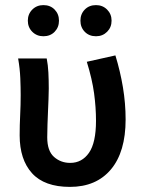

<svg xmlns="http://www.w3.org/2000/svg" viewBox="-20 -720 561 752"><path d="M254 12Q154 12 105.5 -41.5Q57 -95 57 -190Q57 -230 59 -269.5Q61 -309 61 -348Q61 -377 59.5 -414Q58 -451 51 -491H163Q168 -465 169.5 -436Q171 -407 171 -373Q171 -355 170 -332Q169 -309 168 -283.5Q167 -258 166 -232Q165 -206 165 -182Q165 -129 191.5 -105.5Q218 -82 255 -82Q301 -82 328.5 -121.5Q356 -161 356 -247Q356 -299 348.5 -354.5Q341 -410 320 -478L432 -503Q451 -441 461.5 -378Q472 -315 472 -252Q472 -125 414.5 -56.5Q357 12 254 12ZM150 -578Q124 -578 106.5 -595.5Q89 -613 89 -639Q89 -665 106.5 -682.5Q124 -700 150 -700Q177 -700 194 -682.5Q211 -665 211 -639Q211 -613 194 -595.5Q177 -578 150 -578ZM356 -578Q329 -578 312 -595.5Q295 -613 295 -639Q295 -665 312 -682.5Q329 -700 356 -700Q382 -700 399.5 -682.5Q417 -665 417 -639Q417 -613 399.5 -595.5Q382 -578 356 -578Z"/></svg>

Font: Processing Sans Pro Semibold
Style: Regular
Weight: 600
Designer: Paul D. Hunt
Foundry: Adobe Systems Incorporated
Version: Version 2.020;PS 2.000;hotconv 1.0.86;makeotf.lib2.5.63406